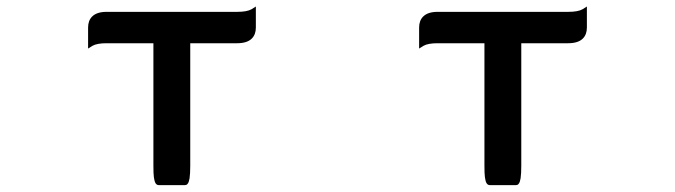

<svg xmlns="http://www.w3.org/2000/svg" viewBox="-20 -529 2040 580"><path d="M443.4 -398.4H301.8Q272.9 -398.4 259.3 -390.6L246.1 -382.3V-445.8Q246.1 -466.8 258.3 -479Q272.5 -493.2 301.8 -493.2H696.3Q726.1 -493.2 739.7 -501L752.9 -509.3V-445.8Q752.9 -424.8 740.7 -412.6Q726.6 -398.4 696.3 -398.4H554.7V-28.3Q554.7 -3.9 552.7 9.3L550.3 19.5Q548.8 24.4 545.9 27.3Q543 30.3 538.1 30.3H460Q455.1 30.3 452.1 27.3Q449.2 24.4 447.8 20Q446.3 15.6 444.8 5.9Q443.4 -3.9 443.4 -28.3Z M1443.4 -398.4H1301.8Q1272.9 -398.4 1259.3 -390.6L1246.1 -382.3V-445.8Q1246.1 -466.8 1258.3 -479Q1272.5 -493.2 1301.8 -493.2H1696.3Q1726.1 -493.2 1739.7 -501L1752.9 -509.3V-445.8Q1752.9 -424.8 1740.7 -412.6Q1726.6 -398.4 1696.3 -398.4H1554.7V-28.3Q1554.7 -3.9 1552.7 9.3L1550.3 19.5Q1548.8 24.4 1545.9 27.3Q1543 30.3 1538.1 30.3H1460Q1455.1 30.3 1452.1 27.3Q1449.2 24.4 1447.8 20Q1446.3 15.6 1444.8 5.9Q1443.4 -3.9 1443.4 -28.3Z"/></svg>

Font: YuPearl-SemiBold
Style: SemiBold
Weight: 600
Designer: Max Yao
Foundry: Max-Everyday
Version: Version 1.011; ttfautohint (v1.8.3)